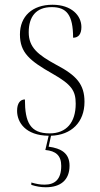

<svg xmlns="http://www.w3.org/2000/svg" viewBox="-20 -562 422 809"><path d="M173 227C235 227 273 197 273 136C273 83 237 63 185 56L195 10C281 7 336 -47 336 -133C336 -206 303 -244 217 -289C140 -331 101 -362 101 -426C101 -492 132 -532 198 -532C260 -532 288 -500 288 -403C311 -403 323 -419 323 -448C323 -496 282 -542 201 -542C116 -542 64 -493 64 -417C64 -340 105 -306 202 -251C281 -206 299 -180 299 -125C299 -46 260 0 189 0C107 0 85 -47 85 -143C66 -143 52 -128 52 -95C52 -47 87 9 185 10L171 70C215 74 238 93 238 137C238 195 210 216 168 216C148 216 133 213 112 207V217C134 224 153 227 173 227Z"/></svg>

Font: Noto Serif Display SemiCondensed ExtraLight
Style: Regular
Weight: 200
Width: 4
Designer: Monotype Design Team
Foundry: Monotype Imaging Inc.
Version: Version 2.009